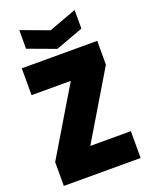

<svg xmlns="http://www.w3.org/2000/svg" viewBox="-165 -991 837 1076"><g transform="rotate(-20 253.0 -453.0)"><path d="M24 0V-142L262 -540H28V-700H478V-558L240 -160H482V0ZM418 -906V-795L253 -734L88 -795V-906L253 -845Z"/></g></svg>

Font: Tektur SemiCondensed ExtraBold
Style: Regular
Weight: 800
Width: 4
Designer: Adam Jagosz
Foundry: Adam Jagosz
Version: Version 1.005;gftools[0.9.30]